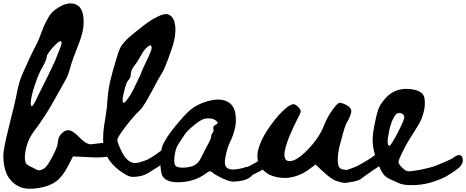

<svg xmlns="http://www.w3.org/2000/svg" viewBox="-61 -1063 2814 1159"><path d="M628 -194Q629 -188 629 -171Q629 -133 596.5 -121Q564 -109 477 -114L380 -119L348 -58Q316 4 277 32.5Q238 61 173 72Q105 83 63 67Q30 54 6.5 28Q-17 2 -27 -29.5Q-37 -61 -40 -97Q-43 -133 -36 -166Q-27 -222 0 -327.5Q27 -433 37 -482Q52 -567 73 -613Q102 -679 119 -715Q135 -749 159 -795Q172 -820 190 -869Q202 -901 209.5 -917Q217 -933 231 -957.5Q245 -982 264.5 -998.5Q284 -1015 310 -1028Q338 -1042 365.5 -1042.5Q393 -1043 416 -1024Q440 -999 443 -954Q446 -909 437.5 -872.5Q429 -836 415 -800Q375 -700 362 -652Q351 -609 334 -579Q256 -441 253 -435Q211 -360 141 -266Q103 -214 92 -145.5Q81 -77 110 -65Q111 -63 120 -59Q129 -55 137 -51Q146 -47 153 -42Q168 -34 178.5 -35Q189 -36 207 -47Q226 -61 257.5 -121.5Q289 -182 289 -209Q289 -233 309 -255Q329 -277 351 -277Q378 -277 421 -231Q443 -209 459 -200.5Q475 -192 484.5 -192Q494 -192 522 -196Q549 -200 574 -201Q601 -204 613.5 -202Q626 -200 628 -194ZM130 -422Q140 -422 164 -476Q176 -500 217.5 -583.5Q259 -667 272 -697Q311 -792 311 -803Q311 -835 256 -775Q221 -733 221 -721Q221 -702 194 -656Q173 -619 153 -561Q133 -503 127 -465.5Q121 -428 130 -422Z M726.5 -336Q693.5 -296 669.5 -261Q645.5 -226 647.5 -217Q647.5 -201 675.5 -144Q709.5 -79 754.5 -79Q763.5 -79 773 -81Q782.5 -83 797 -88Q811.5 -93 815.5 -94Q826.5 -97 851.5 -112Q882.5 -131 910.5 -153Q932.5 -172 949 -168.5Q965.5 -165 966.5 -137Q966.5 -128 962 -119Q957.5 -110 952.5 -103.5Q947.5 -97 938 -88.5Q928.5 -80 922.5 -76Q916.5 -72 905.5 -64.5Q894.5 -57 891.5 -55Q883.5 -50 867.5 -40Q851.5 -30 843.5 -25Q809.5 -2 774.5 2Q740.5 7 723.5 2.5Q706.5 -2 673.5 -24Q631.5 -53 605.5 -87Q579.5 -121 570.5 -152Q561.5 -183 561.5 -224Q561.5 -265 566.5 -297.5Q571.5 -330 579 -377.5Q586.5 -425 587.5 -459Q588.5 -472 590 -486Q591.5 -500 593 -511.5Q594.5 -523 597.5 -539Q600.5 -555 602 -564Q603.5 -573 608.5 -590.5Q613.5 -608 615 -615Q616.5 -622 622 -641.5Q627.5 -661 629 -666Q630.5 -671 637 -692.5Q643.5 -714 644.5 -718Q655.5 -755 663.5 -772Q672.5 -790 688 -807.5Q703.5 -825 716 -836Q728.5 -847 749.5 -864Q757.5 -870 777 -886Q796.5 -902 805.5 -908.5Q814.5 -915 830 -926.5Q845.5 -938 860 -946.5Q874.5 -955 891.5 -963Q929.5 -982 950.5 -977Q966.5 -973 977.5 -959.5Q988.5 -946 992.5 -929Q995.5 -917 997 -904.5Q998.5 -892 997.5 -877.5Q996.5 -863 996 -853Q995.5 -843 991.5 -826Q987.5 -809 986 -801.5Q984.5 -794 978 -775.5Q971.5 -757 970 -752Q968.5 -747 961 -726.5Q953.5 -706 952.5 -703Q927.5 -636 912.5 -615Q902.5 -601 854.5 -510Q805.5 -419 786.5 -401Q759.5 -376 726.5 -336ZM682.5 -444Q687.5 -440 699 -452.5Q710.5 -465 727 -491.5Q743.5 -518 759.5 -555Q792.5 -621 792.5 -627Q792.5 -630 823.5 -695Q854.5 -759 854.5 -773Q854.5 -802 828.5 -779Q811.5 -766 795.5 -738Q770.5 -692 748.5 -664Q728.5 -638 728.5 -615Q728.5 -593 713.5 -579Q702.5 -569 688 -511Q673.5 -453 682.5 -444Z M1543 -122Q1562 -137 1575.5 -134.5Q1589 -132 1589 -108Q1589 -103 1587 -97.5Q1585 -92 1582.5 -87.5Q1580 -83 1575 -78Q1570 -73 1566 -69Q1562 -65 1556 -60.5Q1550 -56 1546 -53.5Q1542 -51 1536 -47Q1530 -43 1527 -41Q1508 -28 1487 -19Q1485 -18 1463 -7L1458 -1Q1431 25 1380 31Q1348 35 1330.5 31.5Q1313 28 1282 14Q1236 -8 1221 -22Q1211 -30 1204 -29Q1197 -28 1178 -13Q1117 31 1032.5 36.5Q948 42 922 3Q906 -22 907.5 -94Q909 -166 926 -197Q941 -224 949 -237Q958 -250 966 -261Q974 -273 993 -296Q1056 -374 1092 -403Q1120 -425 1158 -440.5Q1196 -456 1237.5 -461Q1279 -466 1311 -450Q1350 -430 1359 -381.5Q1368 -333 1357 -287.5Q1346 -242 1326 -202Q1309 -164 1300.5 -119Q1292 -74 1301 -60Q1320 -22 1426 -55Q1430 -56 1434 -56Q1440 -58 1443 -60Q1507 -93 1543 -122ZM1241 -310Q1252 -316 1253 -320Q1254 -324 1248 -330Q1236 -343 1214 -347Q1192 -351 1171 -345Q1150 -340 1107.5 -305Q1065 -270 1050 -245Q1030 -216 1016 -193Q999 -169 993 -123Q987 -77 998 -63Q1008 -51 1042 -51Q1076 -51 1106 -62Q1135 -76 1149 -104Q1173 -151 1188 -180Q1214 -225 1214 -241Q1214 -251 1222.5 -261.5Q1231 -272 1227 -284Q1222 -300 1241 -310Z M2212 -134Q2234 -152 2250.5 -149Q2267 -146 2267 -117Q2267 -108 2263 -99Q2259 -90 2254 -84Q2249 -78 2239 -69.5Q2229 -61 2223.5 -57Q2218 -53 2206.5 -45.5Q2195 -38 2192 -36Q2121 13 2119 16Q2113 22 2089.5 29Q2066 36 2053 36Q2036 41 2023 41Q2010 41 1993.5 36.5Q1977 32 1969.5 29Q1962 26 1957 24Q1930 11 1883 -33L1844 -70L1794 -33Q1742 2 1681 10Q1630 15 1584 -1Q1538 -17 1511.5 -56.5Q1485 -96 1496 -151Q1508 -209 1553.5 -278.5Q1599 -348 1650 -397Q1689 -434 1712 -434Q1723 -434 1742 -414Q1755 -400 1754.5 -391Q1754 -382 1739 -354Q1616 -113 1675 -92L1683 -91Q1724 -85 1796 -159Q1868 -233 1896 -309Q1917 -360 1947 -401Q1973 -437 1985 -441.5Q1997 -446 2030 -429Q2058 -414 2059.5 -395Q2061 -376 2039 -334Q2028 -317 2021 -296Q2014 -276 2010 -260Q2008 -255 2005 -241.5Q2002 -228 1999 -219Q1993 -194 1988 -178Q1978 -136 1978 -98.5Q1978 -61 1990 -49Q2000 -39 2033 -37Q2038 -39 2060 -46.5Q2082 -54 2090 -58Q2167 -98 2212 -134Z M2677.5 -112Q2699.5 -130 2716 -126.5Q2732.5 -123 2732.5 -95Q2733.5 -86 2729 -77Q2724.5 -68 2719.5 -61.5Q2714.5 -55 2705 -47Q2695.5 -39 2689.5 -35Q2683.5 -31 2672 -23.5Q2660.5 -16 2658.5 -14Q2634.5 2 2609.5 13Q2607.5 14 2604 15.5Q2600.5 17 2596.5 18.5Q2592.5 20 2588.5 21.5Q2584.5 23 2582 24L2579.5 25Q2518.5 50 2448.5 54Q2376.5 58 2343.5 41Q2339.5 39 2311.5 27Q2283.5 15 2271.5 6Q2248.5 -9 2227.5 -59Q2188.5 -149 2188.5 -218Q2188.5 -260 2203.5 -328Q2204.5 -332 2207 -345Q2209.5 -358 2211.5 -364.5Q2213.5 -371 2216.5 -382.5Q2219.5 -394 2222.5 -402Q2225.5 -410 2229.5 -418.5Q2233.5 -427 2237.5 -434Q2258.5 -463 2271.5 -476Q2325.5 -532 2408.5 -526Q2494.5 -519 2501.5 -469Q2507.5 -430 2497 -388.5Q2486.5 -347 2471 -320Q2455.5 -293 2428 -250Q2400.5 -207 2388.5 -184Q2344.5 -101 2344.5 -85Q2344.5 -72 2369.5 -48Q2385.5 -33 2398 -30Q2410.5 -27 2443.5 -33Q2495.5 -40 2556.5 -58Q2579.5 -66 2623.5 -85Q2667.5 -104 2677.5 -112ZM2289.5 -183Q2298.5 -183 2339.5 -261Q2379.5 -339 2379.5 -355Q2379.5 -374 2359 -379.5Q2338.5 -385 2326.5 -370Q2316.5 -358 2306.5 -334Q2296.5 -310 2290.5 -285Q2285.5 -260 2281.5 -237Q2277.5 -214 2279.5 -198.5Q2281.5 -183 2289.5 -183Z"/></svg>

Font: Beth Ellen
Style: Regular
Weight: 400
Designer: Alyson Diaz
Version: Version 2.000